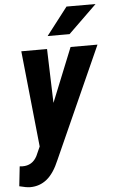

<svg xmlns="http://www.w3.org/2000/svg" viewBox="-88 -792 627 1048"><g transform="rotate(-5 225.5 -267.5)"><path d="M200.7 -232.4 320.3 -528.3H467.8L195.3 79.6Q165.5 150.9 126 182.9Q86.4 214.8 34.7 214.8Q13.7 214.8 -24.9 204.6L-13.2 96.7L1.5 97.7Q56.6 98.6 82.5 48.3L105 -2L50.3 -528.3H191.4ZM317.4 -750H476.6L320.8 -598.6H200.7Z"/></g></svg>

Font: TypoPRO Roboto
Style: Bold Italic
Weight: 700
Italic angle: -12°
Designer: Google
Version: Version 2.136; 2016